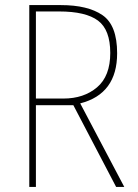

<svg xmlns="http://www.w3.org/2000/svg" viewBox="-20 -734 540 754"><path d="M121 -689H212Q317 -689 365 -653Q413 -617 413 -526Q413 -435 361 -391Q309 -347 229 -347H121ZM121 0V-321H268L436 0H468L295 -328Q440 -365 440 -525Q440 -635 382.5 -674.5Q325 -714 219 -714H95V0Z"/></svg>

Font: Noto Sans Mono UI Condensed Thin
Style: Regular
Weight: 250
Width: 3
Designer: Monotype Design team
Foundry: Monotype Imaging Inc.
Version: 1.000